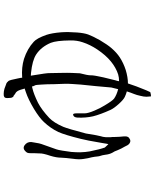

<svg xmlns="http://www.w3.org/2000/svg" viewBox="81 -862 838 1040"><g transform="rotate(-90 500.0 -342.0)"><path d="M559 -568Q551 -583 552 -588Q546 -587 540 -585Q510 -578 463 -555Q425 -535 381 -494Q355 -469 333 -418Q322 -391 297 -296Q286 -227 282 -215Q278 -204 277 -189Q276 -156 278 -151Q278 -150 278 -140Q278 -130 279 -115Q280 -101 281 -92Q281 -84 281 -78Q281 -73 278 -68Q276 -63 270 -60Q263 -55 257 -55Q248 -55 239 -63Q234 -67 226 -85Q222 -93 215 -105Q215 -105 206 -125Q200 -139 200 -140L193 -152Q184 -169 182 -189Q179 -209 177 -213Q173 -223 172 -237Q172 -243 168 -264Q164 -282 163 -285Q162 -288 159 -309Q155 -333 160 -366Q165 -405 166 -431Q166 -455 176 -488Q190 -529 189 -547Q189 -549 190 -571V-572Q190 -580 190 -590Q190 -609 193 -614Q197 -621 206 -628Q223 -640 241 -621Q255 -605 249 -581Q247 -573 246 -564Q244 -549 240 -537Q214 -464 211 -455Q208 -447 204 -423Q199 -392 197 -375Q195 -349 195 -327Q196 -297 200 -275Q211 -220 221 -193L238 -175Q240 -169 246 -211Q260 -294 268 -324Q289 -409 305 -445Q325 -487 359 -523Q381 -547 430 -577Q482 -608 521 -621Q541 -627 540.5 -627.5Q540 -628 538 -635Q536 -642 534 -649Q531 -659 526 -667Q521 -675 512 -679Q507 -682 505 -684Q502 -688 496 -689L493 -694Q489 -699 489 -717Q488 -733 494 -737Q501 -742 512 -741Q524 -741 539 -737Q549 -734 566 -727H567Q574 -724 580 -716H581Q587 -707 595 -665Q600 -642 599 -641Q599 -640 601 -641Q655 -645 701 -631Q756 -613 794 -578Q813 -561 831 -510Q841 -480 845 -431Q848 -394 844 -343Q841 -305 833 -283Q825 -261 803 -221Q778 -179 760 -158Q735 -129 709 -112Q678 -92 641 -80Q601 -68 568 -68Q561 -47 552 -22Q540 9 531 31Q521 52 521 53Q519 54 509 56Q503 57 498 57Q498 50 497 46Q496 41 496 32Q496 18 501 -1Q505 -20 511 -35Q518 -52 525 -74Q510 -78 495 -85Q480 -92 457 -117.5Q434 -143 425 -162Q400 -217 390 -257Q381 -297 383 -341Q384 -362 398 -365Q406 -367 406 -347Q406 -325 406 -303Q406 -284 421 -249Q434 -218 449 -194Q474 -152 486 -143Q506 -129 537 -121Q545 -154 546 -158Q553 -242 562 -325V-326Q562 -329 565 -369Q567 -396 566 -413Q565 -431 564 -469Q564 -507 562 -535Q560 -566 559 -568ZM610 -594Q610 -591 611 -588Q625 -506 624 -491Q624 -474 625 -436Q626 -391 625 -372L623 -328Q612 -287 612 -269Q613 -255 601 -201Q590 -153 585 -136Q582 -128 580 -116Q600 -116 617 -121Q654 -133 688 -161Q721 -188 752 -234Q778 -273 791 -313Q802 -345 801 -382Q800 -456 788 -486Q766 -538 725 -565Q693 -586 625 -593Q618 -594 610 -594Z"/></g></svg>

Font: ToneOZ-Pinyin-Tsuipita-TC
Style: Regular
Weight: 400
Designer: ÂÆ£ÂøóÂáåJeffrey Xuan(jeffreyx@gmail.com, ToneOZ.com) ÈòøÂù§(cjkFonts)
Foundry: ToneOZ
Version: Version 0.24071